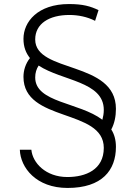

<svg xmlns="http://www.w3.org/2000/svg" viewBox="-20 -732 626 949"><path d="M78 8C81 97 159 197 314 197C485 197 553 109 553 -6C553 -40 545 -69 530 -92C546 -122 553 -157 553 -194C553 -433 154 -369 154 -537C154 -615 223 -658 323 -658C366 -658 411 -649 450 -629C462 -665 467 -681 467 -682C427 -701 390 -712 321 -712C166 -712 96 -624 96 -540C96 -500 108 -470 128 -445C106 -417 96 -384 96 -352C96 -126 493 -197 493 -1C493 107 403 143 313 143C206 143 141 73 135 8ZM486 -140C372 -227 154 -224 154 -349C154 -372 160 -391 171 -408C286 -332 493 -330 493 -189C493 -171 490 -155 486 -140Z"/></svg>

Font: Advent Pro
Style: Regular
Weight: 400
Designer: Andreas Kalpakidis
Foundry: Andreas Kalpakidis
Version: Version 2.002 2008